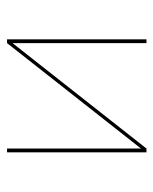

<svg xmlns="http://www.w3.org/2000/svg" viewBox="36 -482 446 559"><g transform="rotate(90 259.5 -203.0)"><path d="M424 -406V0H413V-390L106 0H95V-406H106V-16L413 -406Z"/></g></svg>

Font: EauTest Hairline
Style: Regular
Weight: 250
Designer: Christian Thalmann (Catharsis Fonts)
Version: Version 0.001;PS 000.001;hotconv 1.0.88;makeotf.lib2.5.64775